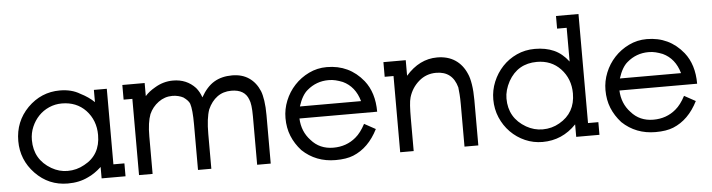

<svg xmlns="http://www.w3.org/2000/svg" viewBox="-46 -932 4259 1148"><g transform="rotate(-5 2083.5 -358.0)"><path d="M524.5 -68.5Q482.5 -30 443 -13Q416.5 0 386.2 6.5Q356 13 321 13Q206.5 13 126.5 -70Q47.5 -152.5 47.5 -265.5Q47.5 -382.5 127.5 -464Q209 -545.5 321 -545.5Q391.5 -545.5 441.5 -515Q491.5 -490 524.5 -457.5V-531H602V-77.5H668V0H524.5ZM326 -467Q285.5 -467 249.2 -451Q213 -435 186.8 -407.5Q160.5 -380 144.8 -343.2Q129 -306.5 129 -264.5Q129 -147.5 230 -88.5Q276 -62 326 -62Q381 -62 427.5 -88.5Q526 -140.5 526 -260.5Q526 -348.5 469.5 -409Q414 -467 326 -467Z M1458 -290.5Q1458 -365.5 1445 -393Q1422.5 -454.5 1342.5 -454.5Q1293.5 -454.5 1258 -428.5Q1222.5 -402.5 1201.5 -355Q1183 -303.5 1183 -209V0H1103V-272Q1103 -363 1091 -398.5Q1083.5 -418 1054 -439Q1041 -446 1024 -450.2Q1007 -454.5 988.5 -454.5Q942.5 -454.5 905 -427Q867.5 -399.5 849 -357.5Q830.5 -309 830.5 -226V0H749V-457.5H696.5V-545.5H830.5V-467Q853 -493 890 -514Q941.5 -545.5 1000.5 -545.5Q1082 -545.5 1134.5 -489Q1155.5 -464 1167 -430Q1201.5 -491.5 1246.8 -518.5Q1292 -545.5 1355 -545.5Q1414.5 -545.5 1456 -517.2Q1497.5 -489 1519.5 -436.5Q1528.5 -414 1534 -377.2Q1539.5 -340.5 1539.5 -290.5V0H1458Z M1734 -253.5Q1737.5 -174.5 1788 -121Q1839 -62 1921.5 -62Q2000.5 -62 2057 -110Q2089 -136.5 2116 -188L2183.5 -151Q2128.5 -42 2035 -4Q1993 13 1928.5 13Q1810 13 1728.5 -64.5Q1690.5 -106.5 1670.8 -155.2Q1651 -204 1651 -263Q1651 -316.5 1671.5 -367.2Q1692 -418 1728.8 -457.5Q1765.5 -497 1815.5 -521.2Q1865.5 -545.5 1923 -545.5Q2058.5 -545.5 2142.5 -441.5Q2200.5 -368.5 2200.5 -253.5ZM2011.5 -448.5Q1989 -457.5 1969.2 -462.2Q1949.5 -467 1927 -467Q1853.5 -467 1798 -419.5Q1764 -391.5 1743 -325H2110Q2085 -414 2011.5 -448.5Z M2702.5 -253.5Q2702.5 -289.5 2700.5 -314.2Q2698.5 -339 2696.5 -356Q2670 -454.5 2571.5 -454.5Q2512 -454.5 2468 -416.5Q2424 -378.5 2407 -322Q2401.5 -303.5 2399.5 -272Q2397.5 -240.5 2397.5 -198.5V0H2316.5V-457.5H2263.5V-545.5H2397.5V-452Q2479 -545.5 2585.5 -545.5Q2649 -545.5 2693.5 -516Q2738 -486.5 2761.5 -431Q2772.5 -407.5 2779 -366.2Q2785.5 -325 2785.5 -272V0H2702.5Z M3373 -75Q3289 13 3170.5 13Q3115.5 13 3066.2 -8.5Q3017 -30 2979.2 -68.2Q2941.5 -106.5 2920 -157.2Q2898.5 -208 2898.5 -265.5Q2898.5 -321 2919.5 -371.5Q2940.5 -422 2976.8 -460.8Q3013 -499.5 3063 -522.5Q3113 -545.5 3172 -545.5Q3236.5 -545.5 3285.8 -523.8Q3335 -502 3373 -452V-654.5H3315.5V-730.5H3450.5V-76H3512.5V0H3373ZM3177.5 -467Q3062.5 -467 3006 -367Q2977.5 -314 2977.5 -264.5Q2977.5 -147.5 3079.5 -88.5Q3126 -62 3177.5 -62Q3232.5 -62 3278.5 -88.5Q3376 -143.5 3376 -260.5Q3376 -348.5 3319 -409Q3264 -467 3177.5 -467Z M3654.5 -253.5Q3658 -174.5 3708.5 -121Q3759.5 -62 3842 -62Q3921 -62 3977.5 -110Q4009.5 -136.5 4036.5 -188L4104 -151Q4049 -42 3955.5 -4Q3913.5 13 3849 13Q3730.5 13 3649 -64.5Q3611 -106.5 3591.2 -155.2Q3571.5 -204 3571.5 -263Q3571.5 -316.5 3592 -367.2Q3612.5 -418 3649.2 -457.5Q3686 -497 3736 -521.2Q3786 -545.5 3843.5 -545.5Q3979 -545.5 4063 -441.5Q4121 -368.5 4121 -253.5ZM3932 -448.5Q3909.5 -457.5 3889.8 -462.2Q3870 -467 3847.5 -467Q3774 -467 3718.5 -419.5Q3684.5 -391.5 3663.5 -325H4030.5Q4005.5 -414 3932 -448.5Z"/></g></svg>

Font: MM Phetkon
Style: Regular
Weight: 400
Designer: Khon Soe Zaw Thu
Version: Version 1.00 July 15, 2016, initial release